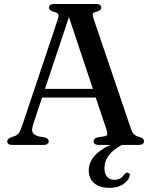

<svg xmlns="http://www.w3.org/2000/svg" viewBox="-20 -720 755 954"><path d="M222 -18.5Q222 0 196.5 0H41.5Q16 0 16 -18Q16 -29.5 34.5 -37.5L53.5 -44Q68 -50 75 -60.5Q82 -71 91 -98.5L267 -623Q273 -641 269.8 -648.8Q266.5 -656.5 248.5 -661Q223.5 -667.5 223.5 -682Q223.5 -700 249.5 -700H457Q483 -700 483 -682.5Q483 -667.5 459 -661.5Q444.5 -658.5 441.8 -652.2Q439 -646 443.5 -631.5L629 -85Q635.5 -64.5 644.8 -54.2Q654 -44 672 -40Q686 -35.5 690.8 -30.8Q695.5 -26 695.5 -18.5Q695.5 0 669.5 0H585.5Q499 46.5 499 115Q499 144 513 158.8Q527 173.5 548 173.5Q580.5 173.5 598.5 145.5Q607 136 615.5 138Q620.5 139 623.5 144.2Q626.5 149.5 623.5 158Q616.5 179.5 590.2 196.5Q564 213.5 524 213.5Q475.5 213.5 448.2 190.2Q421 167 421 127Q421 89.5 446.8 57.8Q472.5 26 528.5 0H470.5Q445 0 445 -18.5Q445 -32 464.5 -37.5L500 -43Q513 -46 513.2 -54.2Q513.5 -62.5 507.5 -81L455.5 -235.5H189L145.5 -104Q136.5 -76.5 141.2 -63.8Q146 -51 169 -43L202.5 -37Q222 -31 222 -18.5ZM203.5 -278.5H441.5L322.5 -635Z"/></svg>

Font: Fraunces 9pt
Style: Regular
Weight: 400
Version: Version 1.000;[b76b70a41]